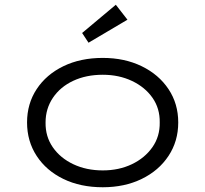

<svg xmlns="http://www.w3.org/2000/svg" viewBox="-20 -779 865 809"><path d="M413 10Q319 10 247 -25Q175 -60 134.5 -122Q94 -184 94 -263Q94 -342 134.5 -403.5Q175 -465 247 -500Q319 -535 413 -535Q505 -535 577 -500Q649 -465 690 -403.5Q731 -342 731 -263Q731 -184 690 -122Q649 -60 577 -25Q505 10 413 10ZM413 -61Q481 -61 535.5 -87Q590 -113 622 -158.5Q654 -204 653 -263Q654 -322 622.5 -367Q591 -412 536 -438Q481 -464 413 -464Q343 -464 288.5 -438.5Q234 -413 203 -367Q172 -321 172 -263Q171 -204 202.5 -158.5Q234 -113 289 -87Q344 -61 413 -61ZM353 -599 326 -640 468 -759 517 -696Z"/></svg>

Font: Lexend Mega Light
Style: Regular
Weight: 300
Version: Version 1.007